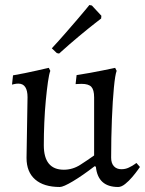

<svg xmlns="http://www.w3.org/2000/svg" viewBox="-20 -735 581 767"><path d="M90 -347Q90 -373 81 -387Q72 -401 53 -401Q45 -401 36.5 -399Q28 -397 28 -397L32 -434Q55 -438 80 -443Q105 -448 126.5 -453Q148 -458 161.5 -461Q175 -464 175 -464L181 -452Q176 -439 171.5 -407.5Q167 -376 163 -334Q159 -292 157 -245.5Q155 -199 155 -155Q155 -57 235 -57Q270 -57 300.5 -76.5Q331 -96 356 -114V-346Q356 -376 345 -388Q334 -400 306 -400Q302 -400 292 -399.5Q282 -399 282 -399L286 -435Q313 -439 340 -444Q367 -449 389.5 -453.5Q412 -458 426 -461Q440 -464 440 -464L446 -452Q440 -437 435 -385Q430 -333 427 -259Q424 -185 424 -105Q424 -83 435 -71Q446 -59 465 -59Q481 -59 494.5 -65.5Q508 -72 516.5 -78Q525 -84 525 -84L539 -68Q539 -68 530.5 -56Q522 -44 508.5 -28Q495 -12 480 0Q465 12 452 12Q371 12 363 -69L358 -71Q310 -34 271.5 -11Q233 12 219 12Q155 12 120.5 -18Q86 -48 86 -104ZM216 -521 207 -523 187 -542Q214 -571 240.5 -601.5Q267 -632 289 -657.5Q311 -683 324 -699Q337 -715 337 -715L347 -713L385 -672L384 -661Q384 -661 359.5 -642Q335 -623 296.5 -591Q258 -559 216 -521Z"/></svg>

Font: Alegreya
Style: Regular
Weight: 400
Designer: Juan Pablo del Peral
Foundry: Huerta Tipografica
Version: Version 2.009